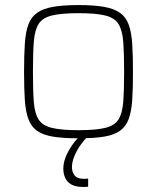

<svg xmlns="http://www.w3.org/2000/svg" viewBox="-20 -538 620 758"><path d="M290 8Q229 8 189.5 1.5Q150 -5 126.5 -21.5Q103 -38 92 -68Q81 -98 78 -143.5Q75 -189 75 -254Q75 -319 78 -365Q81 -411 92 -441Q103 -471 126.5 -487.5Q150 -504 189.5 -511Q229 -518 290 -518Q351 -518 390.5 -511Q430 -504 453.5 -487.5Q477 -471 488 -441Q499 -411 502 -365Q505 -319 505 -254Q505 -189 502 -143.5Q499 -98 488 -68Q477 -38 453.5 -21.5Q430 -5 390.5 1.5Q351 8 290 8ZM290 -24Q358 -24 395 -33Q432 -42 447.5 -66Q463 -90 466.5 -135.5Q470 -181 470 -254Q470 -327 466.5 -373Q463 -419 447.5 -443.5Q432 -468 395 -477Q358 -486 290 -486Q223 -486 185.5 -477Q148 -468 132.5 -443.5Q117 -419 113.5 -373Q110 -327 110 -254Q110 -181 113.5 -135.5Q117 -90 132.5 -66Q148 -42 185.5 -33Q223 -24 290 -24ZM306 200Q279 200 262 190.5Q245 181 237.5 164.5Q230 148 230 128Q230 95 251 57Q272 19 305 -10L327 0Q314 12 299 33Q284 54 274 77.5Q264 101 264 122Q264 141 274.5 154.5Q285 168 311 168Q314 168 317.5 168Q321 168 328 167V199Q321 200 317 200Q313 200 306 200Z"/></svg>

Font: Saira Thin
Style: Regular
Weight: 100
Designer: Hector Gatti with collaboration of the Omnibus-Type team
Foundry: Omnibus-Type
Version: Version 1.101